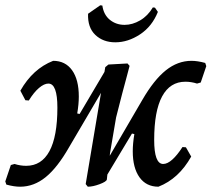

<svg xmlns="http://www.w3.org/2000/svg" viewBox="-29 -698 800 726"><path d="M751 -448 730 -386 716 -382Q694 -389 672 -389Q614 -389 584 -333.5Q554 -278 554 -169Q554 -78 588 -78Q604 -78 622.5 -94.5Q641 -111 661 -142L674 -141L694 -106Q647 -22 570 8Q524 8 498.5 -27.5Q473 -63 473 -126Q473 -155 479 -191L470 -193L377 -38L375 -19Q373 -11 347.5 -1.5Q322 8 303 8L295 -2L353 -347L232 -141Q188 -64 143.5 -28Q99 8 47 8Q24 8 -5 0L-9 -12L12 -74L26 -78Q48 -71 70 -71Q128 -71 158 -126.5Q188 -182 188 -291Q188 -382 154 -382Q138 -382 118.5 -365.5Q99 -349 80 -318L67 -319L48 -355Q95 -438 172 -468Q218 -468 243.5 -432.5Q269 -397 269 -333Q269 -304 263 -269L272 -267L366 -426L369 -444L381 -454L453 -458L461 -449L451 -411Q436 -357 410 -254L387 -119L386 -109L509 -320Q553 -396 598 -432Q643 -468 695 -468Q718 -468 747 -460ZM350 -678 358 -677Q363 -642 386.5 -623Q410 -604 442 -604Q472 -604 501 -621Q530 -638 549 -670L557 -669L568 -653Q546 -598 500.5 -568Q455 -538 407 -538Q361 -538 331.5 -566Q302 -594 304 -646Z"/></svg>

Font: Alegreya Medium
Style: Italic
Weight: 500
Italic angle: -7°
Designer: Juan Pablo del Peral
Foundry: Huerta Tipografica
Version: Version 2.008; ttfautohint (v1.8)